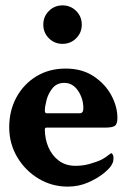

<svg xmlns="http://www.w3.org/2000/svg" viewBox="-20 -694 490 721"><path d="M234.4 6.8Q174.8 6.8 124.5 -23.4Q74.2 -53.7 44.4 -104.5Q14.6 -155.3 14.6 -215.8Q14.6 -278.3 41.5 -328.1Q68.4 -377.9 116.2 -407.2Q164.1 -436.5 226.6 -436.5Q288.1 -436.5 331.5 -407.7Q375 -378.9 397.9 -336.4Q420.9 -293.9 420.9 -251Q420.9 -228.5 411.6 -221.7Q402.3 -214.8 375 -214.8H154.3Q148.4 -214.8 148.4 -208Q148.4 -172.9 161.6 -141.6Q174.8 -110.4 200.7 -90.8Q226.6 -71.3 263.7 -71.3Q296.9 -71.3 325.2 -81.1Q344.7 -86.9 355.5 -91.8Q366.2 -96.7 375.5 -103Q384.8 -109.4 397.5 -119.1Q406.2 -115.2 406.2 -100.6Q406.2 -87.9 402.3 -81.1Q396.5 -65.4 371.6 -44.9Q346.7 -24.4 311 -8.8Q275.4 6.8 234.4 6.8ZM155.3 -268.6H279.3Q293 -268.6 293 -287.1Q293 -324.2 272.9 -353.5Q252.9 -382.8 221.7 -382.8Q193.4 -382.8 177.2 -362.8Q161.1 -342.8 154.8 -318.4Q148.4 -293.9 148.4 -278.3Q148.4 -268.6 155.3 -268.6ZM214.8 -529.3Q184.6 -529.3 163.6 -550.3Q142.6 -571.3 142.6 -601.6Q142.6 -631.8 163.6 -652.8Q184.6 -673.8 214.8 -673.8Q245.1 -673.8 266.1 -652.8Q287.1 -631.8 287.1 -601.6Q287.1 -571.3 266.1 -550.3Q245.1 -529.3 214.8 -529.3Z"/></svg>

Font: Crimson Text
Style: Bold
Weight: 700
Designer: Sebastian Kosch
Foundry: Sebastian Kosch
Version: Version 1.100